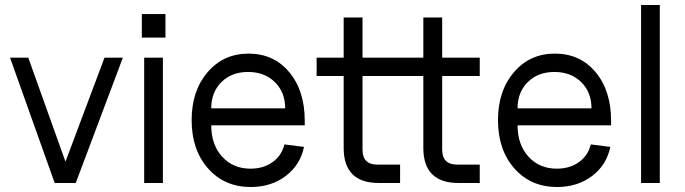

<svg xmlns="http://www.w3.org/2000/svg" viewBox="-20 -730 2732 766"><path d="M198.2 0 20 -500H92.8L241.2 -85L397 -500H470.2L282.2 0Z M555.2 0V-500H629.9V0ZM545.9 -580.1V-673.8H640.1V-580.1Z M980.5 16.1Q875.5 16.1 810.1 -57.9Q744.6 -131.8 744.6 -251Q744.6 -367.7 808.1 -441.9Q871.6 -516.1 971.7 -516.1Q1072.3 -516.1 1134 -442.1Q1195.8 -368.2 1195.8 -248V-230H822.8Q822.8 -152.8 866.2 -105Q909.7 -57.1 979.5 -57.1Q1031.2 -57.1 1067.6 -83.3Q1104 -109.4 1114.7 -153.8L1192.9 -144Q1177.7 -71.3 1119.6 -27.6Q1061.5 16.1 980.5 16.1ZM1117.7 -297.9Q1117.7 -362.3 1076.4 -402.6Q1035.2 -442.9 969.7 -442.9Q904.3 -442.9 863.5 -402.6Q822.8 -362.3 822.8 -297.9Z M1491.2 0Q1351.1 0 1351.1 -140.1V-426.8H1243.2V-500H1351.1V-660.2H1426.3V-500H1668.9V-660.2H1744.1V-500H1894V-426.8H1744.1V-132.8Q1744.1 -73.2 1804.2 -73.2H1894V0H1809.1Q1668.9 0 1668.9 -140.1V-426.8H1426.3V-132.8Q1426.3 -73.2 1485.8 -73.2H1576.2V0Z M2202.6 16.1Q2097.7 16.1 2032.2 -57.9Q1966.8 -131.8 1966.8 -251Q1966.8 -367.7 2030.3 -441.9Q2093.8 -516.1 2193.8 -516.1Q2294.4 -516.1 2356.2 -442.1Q2418 -368.2 2418 -248V-230H2044.9Q2044.9 -152.8 2088.4 -105Q2131.8 -57.1 2201.7 -57.1Q2253.4 -57.1 2289.8 -83.3Q2326.2 -109.4 2336.9 -153.8L2415 -144Q2399.9 -71.3 2341.8 -27.6Q2283.7 16.1 2202.6 16.1ZM2339.8 -297.9Q2339.8 -362.3 2298.6 -402.6Q2257.3 -442.9 2191.9 -442.9Q2126.5 -442.9 2085.7 -402.6Q2044.9 -362.3 2044.9 -297.9Z M2537.6 0V-710H2612.3V0Z"/></svg>

Font: Uncut Sans
Style: Regular
Weight: 400
Designer: Kasper Nordkvist
Foundry: UNCUT.wtf
Version: Version 1.304;Glyphs 3.2 (3246)